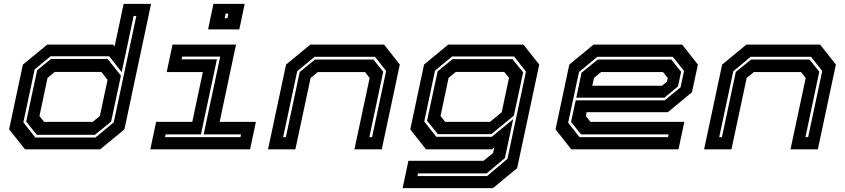

<svg xmlns="http://www.w3.org/2000/svg" viewBox="-20 -770 4357 990"><path d="M496.5 0H109L27 -103L98 -437L223.5 -540H563L571 -530.5L617.5 -750H759L621.5 -103ZM472 -61 566.5 -139 683 -688H669L607.5 -398L543 -480H241L158.5 -412L100.5 -139L162 -61ZM469.5 -75H169.5L115 -143L171.5 -408L243 -466H535L603.5 -380L553 -143ZM458 -141.5 495 -172 534.5 -358.5 503 -399H262L225 -368L183.5 -172L207.5 -141.5Z M1053 -618.5 1080.5 -750H1241.5L1214 -618.5ZM1138.5 -676H1152.5L1157.5 -700H1143.5ZM755 0 785 -141.5H971.5L1026 -398.5H839.5L869.5 -540H1197L1112.5 -141.5H1299.5L1269.5 0ZM831 -63H1220L1223 -77H1030L1115.5 -478H919.5L916.5 -464H1098.5L1016 -77H834Z M1362 0 1455 -437 1580 -540H1960.5L2041.5 -437L1948.5 0H1807.5L1886 -368L1862 -398.5H1618.5L1581.5 -368L1503 0ZM1440 -63H1454L1525.5 -399L1604 -463H1905.5L1956 -400L1884.5 -63H1898.5L1971 -404L1913.5 -477H1602L1512.5 -403Z M2056 200 2086 59H2473.5L2522.5 18.5L2528.5 -10L2516.5 0H2176.5L2095.5 -103L2166.5 -437L2291 -540H2679L2760.5 -437L2646.5 97L2522 200ZM2132.5 138H2491.5L2596.5 49L2692 -401L2630.5 -479H2311.5L2223 -406L2167.5 -143.5L2229.5 -64.5H2515.5L2626 -155.5L2583.5 45L2489.5 124H2135.5ZM2237.5 -78.5 2182 -147.5 2236.5 -402 2313.5 -465H2622.5L2677.5 -397L2629.5 -173.5L2513.5 -78.5ZM2275.5 -141.5H2506.5L2567 -191.5L2604.5 -368.5L2580 -399H2330L2293 -368.5L2251.5 -172Z M3497.5 -540 3578.5 -437 3548 -294.5 3423.5 -191.5H3005L3000.5 -172L3024.5 -141.5H3508.5L3478.5 0H2925.5L2844.5 -103L2915.5 -437L3040.5 -540ZM3449.5 -477H3060L2965.5 -399L2909.5 -137L2968 -63H3424.5L3427.5 -77H2976L2924.5 -141L2948.5 -252.5H3407L3489 -319.5L3507 -404ZM3441.5 -463 3492 -400 3476 -324.5 3406 -266.5H2951.5L2978.5 -395L3062 -463ZM3398.5 -398.5H3079.5L3042.5 -368L3034 -328H3393.5L3419 -349L3423 -368Z M3610.5 0 3703.5 -437 3828.5 -540H4209L4290 -437L4197 0H4056L4134.5 -368L4110.5 -398.5H3867L3830 -368L3751.5 0ZM3688.5 -63H3702.5L3774 -399L3852.5 -463H4154L4204.5 -400L4133 -63H4147L4219.5 -404L4162 -477H3850.5L3761 -403Z"/></svg>

Font: Tourney Expanded Regular
Style: Bold Italic
Weight: 700
Width: 7
Italic angle: -12°
Designer: Tyler Finck
Foundry: Etcetera Type Co
Version: Version 1.010; ttfautohint (v1.8.3)